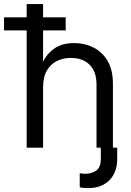

<svg xmlns="http://www.w3.org/2000/svg" viewBox="-72 -739 654 961"><path d="M432.6 0H514.6V57.6Q514.6 92.3 503.9 119.1Q493.2 146 473.9 164.6Q454.6 183.1 429.4 192.6Q404.3 202.1 375 202.1Q361.8 202.1 348.9 201.7Q335.9 201.2 327.1 198.2V127.9Q332 128.9 338.9 129.6Q345.7 130.4 353.5 130.9Q386.7 130.4 409.4 115Q432.1 99.6 432.6 57.6ZM143.6 -301.8V0H61.5V-718.8H143.6V-432.6H145.5Q162.6 -470.2 200.7 -496.8Q238.8 -523.4 299.8 -523.4Q352.1 -523.4 396 -501.2Q439.9 -479 466.6 -434.1Q493.2 -389.2 493.2 -320.3V0H411.1V-314.5Q411.1 -381.3 376.2 -415.3Q341.3 -449.2 283.2 -449.2Q245.6 -449.2 213.9 -434.1Q182.1 -418.9 162.8 -386.5Q143.6 -354 143.6 -301.8ZM-51.8 -586.9V-652.3H256.8V-586.9Z"/></svg>

Font: Inter Display V
Style: Regular
Weight: 400
Designer: Rasmus Andersson
Foundry: rsms
Version: Version 3.015;git-src